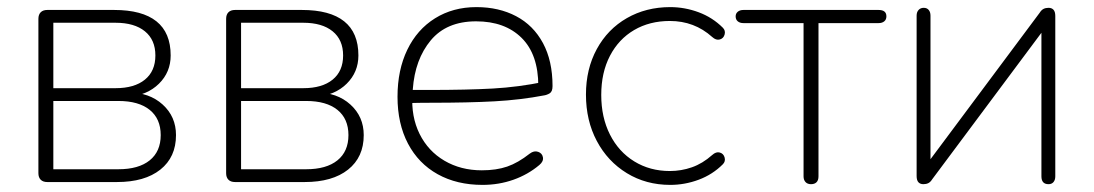

<svg xmlns="http://www.w3.org/2000/svg" viewBox="-20 -512 3076 540"><path d="M88 -25V-459Q88 -471 94.5 -477.5Q101 -484 113 -484H301Q380 -484 420 -452Q460 -420 460 -356Q460 -309 427 -276.5Q394 -244 341 -240V-252Q400 -252 437.5 -218Q475 -184 475 -132Q475 -70 431 -35Q387 0 309 0H113Q101 0 94.5 -6.5Q88 -13 88 -25ZM432 -132Q432 -178 401 -203Q370 -228 313 -228H130V-36H313Q370 -36 401 -61Q432 -86 432 -132ZM417 -356Q417 -400 387.5 -424Q358 -448 305 -448H130V-264H305Q358 -264 387.5 -288Q417 -312 417 -356Z M616 -25V-459Q616 -471 622.5 -477.5Q629 -484 641 -484H829Q908 -484 948 -452Q988 -420 988 -356Q988 -309 955 -276.5Q922 -244 869 -240V-252Q928 -252 965.5 -218Q1003 -184 1003 -132Q1003 -70 959 -35Q915 0 837 0H641Q629 0 622.5 -6.5Q616 -13 616 -25ZM960 -132Q960 -178 929 -203Q898 -228 841 -228H658V-36H841Q898 -36 929 -61Q960 -86 960 -132ZM945 -356Q945 -400 915.5 -424Q886 -448 833 -448H658V-264H833Q886 -264 915.5 -288Q945 -312 945 -356Z M1098 -240Q1098 -315 1125.5 -372Q1153 -429 1203.5 -460.5Q1254 -492 1320 -492Q1383 -492 1431.5 -466.5Q1480 -441 1507 -391Q1534 -341 1534 -270Q1534 -262 1532 -257Q1530 -252 1526 -249.5Q1522 -247 1516 -245L1512 -244Q1444 -231 1370.5 -227Q1297 -223 1193 -223Q1159 -223 1124 -222L1125 -259H1186Q1294 -259 1366 -263Q1438 -267 1511 -282L1494 -270Q1494 -359 1447 -405.5Q1400 -452 1319 -452Q1236 -452 1191.5 -398.5Q1147 -345 1141 -261L1140 -246Q1136 -184 1160 -135.5Q1184 -87 1230 -60Q1276 -33 1335 -33Q1376 -33 1406.5 -43.5Q1437 -54 1470 -80Q1482 -89 1493.5 -85Q1505 -81 1507 -69.5Q1509 -58 1497 -48Q1465 -21 1424 -6.5Q1383 8 1337 8Q1265 8 1211 -22Q1157 -52 1127.5 -108Q1098 -164 1098 -240Z M1628 -246Q1628 -318 1658.5 -374Q1689 -430 1743 -461Q1797 -492 1865 -492Q1906 -492 1945 -477.5Q1984 -463 2013 -434Q2021 -426 2018 -415Q2015 -404 2004.5 -401Q1994 -398 1983 -408Q1933 -453 1864 -453Q1807 -453 1763.5 -427.5Q1720 -402 1695.5 -355Q1671 -308 1671 -245Q1671 -182 1695.5 -133.5Q1720 -85 1764 -58Q1808 -31 1864 -31Q1896 -31 1926 -41.5Q1956 -52 1983 -76Q1994 -86 2004.5 -83Q2015 -80 2018 -69Q2021 -58 2013 -50Q1984 -21 1945 -6.5Q1906 8 1865 8Q1797 8 1743 -25Q1689 -58 1658.5 -115.5Q1628 -173 1628 -246Z M2240 -16V-447H2071Q2061 -447 2055 -452Q2049 -457 2049 -466Q2049 -474 2055 -479Q2061 -484 2071 -484H2451Q2462 -484 2467.5 -479.5Q2473 -475 2473 -466Q2473 -457 2467 -452Q2461 -447 2451 -447H2282V-16Q2282 -5 2276.5 0.5Q2271 6 2261 6Q2251 6 2245.5 0Q2240 -6 2240 -16Z M2558 -17V-468Q2558 -478 2563.5 -484Q2569 -490 2578 -490Q2587 -490 2592 -484Q2597 -478 2597 -468V-32H2573L2904 -476Q2909 -484 2915 -487Q2921 -490 2929 -490Q2938 -490 2943 -484.5Q2948 -479 2948 -467V-16Q2948 -6 2943 0Q2938 6 2929 6Q2919 6 2914 0.5Q2909 -5 2909 -16V-452H2933L2602 -8Q2597 0 2591 3Q2585 6 2577 6Q2568 6 2563 0.5Q2558 -5 2558 -17Z"/></svg>

Font: SN Pro Thin
Style: Regular
Weight: 200
Designer: Tobias Whetton
Foundry: Supernotes
Version: Version 1.003;Glyphs 3.3 (3324)